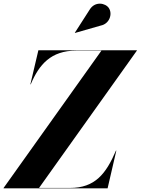

<svg xmlns="http://www.w3.org/2000/svg" viewBox="-72 -1023 764 1043"><path d="M475 -884C523 -893.5 540.5 -947 519.5 -979C501 -1007 444 -1018 415 -970.5L334.5 -845L335.5 -844ZM479 -748 -52.5 -2V0H512.5L560 -205H558C504 -79 444.5 -2 307.5 -2H140L671.5 -748V-750H136.5L93 -565H95C140 -672 204.5 -748 341.5 -748Z"/></svg>

Font: Bodoni* 96pt
Style: Bold Italic
Weight: 700
Italic angle: -13°
Version: Version 2.3